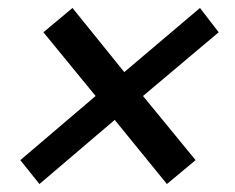

<svg xmlns="http://www.w3.org/2000/svg" viewBox="-20 -527 589 482"><path d="M79 -65 31 -125 220 -286 89 -446 162 -507 292 -346 482 -507 529 -446 339 -286 471 -125 399 -65 268 -226Z"/></svg>

Font: Nunito Sans 7pt SemiCondensed
Style: Bold Italic
Weight: 700
Width: 4
Italic angle: -9°
Designer: Vernon Adams
Foundry: Vernon Adams
Version: Version 3.101;gftools[0.9.27]